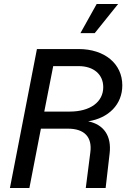

<svg xmlns="http://www.w3.org/2000/svg" viewBox="-20 -947 666 967"><path d="M30 0H128L186 -299H322C405 -299 445 -257 435 -180L412 0H512L532 -173C543 -262 503 -320 424 -336C527 -352 596 -421 596 -517C596 -626 507 -700 376 -700H166ZM331 -385H203L248 -614H376C452 -614 500 -572 500 -508C500 -433 434 -385 331 -385ZM385 -780H457L575 -927H467Z"/></svg>

Font: Uncut Sans Medium Italic
Style: Regular
Weight: 500
Italic angle: -11°
Designer: Kasper Nordkvist
Foundry: UNCUT.wtf
Version: Version 1.304;Glyphs 3.2 (3246)